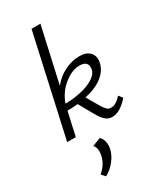

<svg xmlns="http://www.w3.org/2000/svg" viewBox="-247 -793 986 1177"><g transform="rotate(-30 245.5 -205.0)"><path d="M446 -91 468 -64Q408 5 352 5Q324 5 303.5 -13.5Q283 -32 260 -74L206 -170Q160 -166 132 -166L95 0H34L192 -711H255L168 -322Q206 -369 257.5 -394Q309 -419 361 -419Q411 -419 435 -392.5Q459 -366 451 -324Q441 -272 394 -235Q347 -198 268 -181L319 -94Q334 -69 345.5 -58.5Q357 -48 374 -48Q410 -48 446 -91ZM333 -369Q280 -369 223.5 -324Q167 -279 143 -209Q246 -212 312.5 -240.5Q379 -269 387 -311Q397 -369 333 -369ZM219 78Q252 107 241 168Q233 206 204.5 242.5Q176 279 136 301L112 274Q163 232 174 175Q184 122 160 101Z"/></g></svg>

Font: EauTest
Style: Italic
Weight: 400
Italic angle: -12°
Designer: Christian Thalmann (Catharsis Fonts)
Version: Version 0.001;PS 000.001;hotconv 1.0.88;makeotf.lib2.5.64775